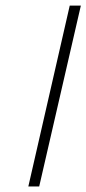

<svg xmlns="http://www.w3.org/2000/svg" viewBox="-20 -672 311 691"><path d="M121.1 -1H82L231 -651.9H271Z"/></svg>

Font: Linux Libertine
Style: Italic
Weight: 400
Italic angle: -12°
Designer: Philipp H. Poll
Foundry: Philipp H. Poll
Version: Version 5.1.6 ; ttfautohint (v0.9)